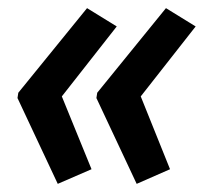

<svg xmlns="http://www.w3.org/2000/svg" viewBox="-20 -503 501 472"><path d="M122 -51 23 -262 25 -275 194 -483 267 -438 132 -266 205 -87ZM316 -51 217 -262 219 -275 388 -483 461 -438 326 -266 398 -87Z"/></svg>

Font: Noto Sans ExtraCondensed SemiBold
Style: Italic
Weight: 600
Width: 2
Italic angle: -12°
Designer: Monotype Design Team
Foundry: Monotype Imaging Inc.
Version: Version 2.013; ttfautohint (v1.8.4.7-5d5b)